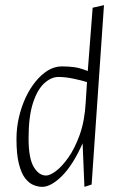

<svg xmlns="http://www.w3.org/2000/svg" viewBox="-20 -717 468 746"><path d="M144 9Q128 9 110.5 2Q93 -5 78 -24Q63 -43 53.5 -80Q44 -117 44 -177Q44 -220 53.5 -261Q63 -302 79.5 -337.5Q96 -373 118.5 -400.5Q141 -428 166.5 -443.5Q192 -459 220 -459Q247 -459 269 -456Q291 -453 321 -441L340 -687L384 -697L336 0L308 9L301 -160Q263 -75 220.5 -33Q178 9 144 9ZM159 -35Q174 -35 197.5 -52.5Q221 -70 246 -105.5Q271 -141 290 -194Q309 -247 313 -319L318 -398Q296 -405 264.5 -411.5Q233 -418 207 -418Q179 -418 152 -393.5Q125 -369 108 -316.5Q91 -264 91 -180Q91 -102 111 -68.5Q131 -35 159 -35Z"/></svg>

Font: Ancizar Sans Thin
Style: Italic
Weight: 100
Italic angle: -4°
Designer: Cesar Puertas, Viviana Monsalve, Julian Moncada, Julian Prieto, Jose Castro, Mariel Hernandez, Felipe Aragon, Sara Alarc
Version: Version 8.100